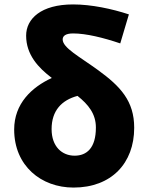

<svg xmlns="http://www.w3.org/2000/svg" viewBox="-20 -833 669 867"><path d="M317 -130C260 -130 213 -171 213 -250C213 -334 259 -381 330 -400C379 -361 413 -319 413 -257C413 -165 372 -130 317 -130ZM562 -768C486 -793 393 -813 310 -813C165 -813 98 -748 98 -672C98 -586 153 -527 214 -481C123 -439 44 -365 44 -248C44 -84 166 14 312 14C483 14 586 -96 586 -256C586 -377 524 -443 422 -517C338 -578 263 -617 263 -655C263 -671 277 -682 310 -682C369 -682 446 -663 523 -637Z"/></svg>

Font: Noto Sans CJK JP Black
Style: Regular
Weight: 900
Designer: Ryoko NISHIZUKA (kana & ideographs); Paul D. Hunt (Latin, Greek & Cyrillic); Wenlong ZHANG (bopomofo); Sandoll Communica
Foundry: Adobe Systems Incorporated
Version: Version 1.004;PS 1.004;hotconv 1.0.82;makeotf.lib2.5.63406